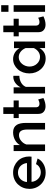

<svg xmlns="http://www.w3.org/2000/svg" viewBox="1188 -1958 780 3196"><g transform="rotate(-90 1578.0 -360.0)"><path d="M538 -124 444 -151Q427 -115 390 -93Q352 -71 307 -71Q277 -71 249.5 -82Q222 -93 201 -114Q155 -157 149 -225H568Q571 -252 571 -265Q571 -319 552.5 -367.5Q534 -416 499 -452Q462 -489 412.5 -510.5Q363 -532 304 -532Q243 -532 193 -511Q143 -490 107 -452Q71 -414 51.5 -364.5Q32 -315 32 -260Q32 -205 51.5 -156Q71 -107 107 -70Q143 -32 193.5 -11Q244 10 303 10Q385 10 447.5 -27Q510 -64 538 -124ZM196 -410Q217 -430 244.5 -440.5Q272 -451 303 -451Q334 -451 362 -440.5Q390 -430 411 -410Q432 -390 445.5 -362Q459 -334 462 -301H146Q149 -334 162 -362Q175 -390 196 -410Z M1099 -469Q1060 -532 974 -532Q905 -532 848 -501.5Q791 -471 761 -418V-523H661V0H771V-311Q789 -365 834 -400Q877 -434 927 -434Q974 -434 997 -400Q1020 -366 1020 -293V0H1130V-319Q1130 -415 1099 -469Z M1446 -93Q1422 -93 1407 -106Q1392 -119 1390 -146V-438H1504V-523H1390V-695H1280V-523H1211V-438H1280V-111Q1280 -50 1318 -20Q1352 8 1407 8Q1469 8 1544 -27L1521 -114Q1482 -93 1446 -93Z M1903 -528H1886Q1836 -525 1792.5 -492.5Q1749 -460 1722 -406V-523H1620V0H1730V-320Q1751 -370 1800 -398Q1849 -426 1914 -428V-527Q1911 -528 1903 -528Z M2376 -93V0H2485V-517H2375V-424Q2348 -473 2299.5 -502.5Q2251 -532 2192 -532Q2142 -532 2098.5 -511Q2055 -490 2022 -453Q1989 -416 1971.5 -366.5Q1954 -317 1954 -261Q1954 -205 1972.5 -155.5Q1991 -106 2024 -70Q2058 -32 2103.5 -11Q2149 10 2202 10Q2261 10 2304.5 -17Q2348 -44 2376 -93ZM2229 -84Q2195 -84 2165.5 -97.5Q2136 -111 2114 -136Q2092 -159 2080 -191Q2068 -223 2068 -259Q2068 -292 2079.5 -324.5Q2091 -357 2112 -382Q2133 -408 2162 -423Q2191 -438 2225 -438Q2274 -438 2314.5 -406.5Q2355 -375 2376 -323V-187Q2354 -140 2316 -112Q2278 -84 2229 -84Z M2806 -93Q2782 -93 2767 -106Q2752 -119 2750 -146V-438H2864V-523H2750V-695H2640V-523H2571V-438H2640V-111Q2640 -50 2678 -20Q2712 8 2767 8Q2829 8 2904 -27L2881 -114Q2842 -93 2806 -93Z M3090 -730H2980V-609H3090ZM3090 -523H2980V0H3090Z"/></g></svg>

Font: RT Raleway SemiBold
Style: Regular
Weight: 400
Designer: Matt McInerney, Pablo Impallari, Rodrigo Fuenzalida — Edited by Milan Moffatt in April 2016
Foundry: Matt McInerney, Pablo Impallari, Rodrigo Fuenzalida — Edited by Milan Moffatt in April 2016
Version: Version 3.001